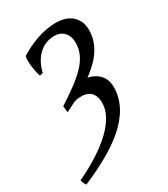

<svg xmlns="http://www.w3.org/2000/svg" viewBox="-193 -540 759 866"><g transform="rotate(-30 186.5 -106.5)"><path d="M241 -171C282 -201 355 -260 355 -354C355 -424 303 -457 243 -457C167 -457 102 -427 52 -397C48 -395 46 -385 46 -372C46 -346 52 -309 60 -286L77 -290C92 -357 137 -409 205 -409H209C240 -409 274 -386 274 -334C274 -246 197 -189 82 -114L84 -96C85 -89 85 -84 86 -81L138 -107C153 -112 169 -112 177 -112C205 -112 242 -98 242 -41C242 70 93 162 -18 215C-13 233 -8 240 -4 244C170 170 323 73 323 -76C323 -152 256 -168 241 -171Z"/></g></svg>

Font: Temporarium
Style: Italic
Weight: 400
Italic angle: -7°
Version: Version 1.1